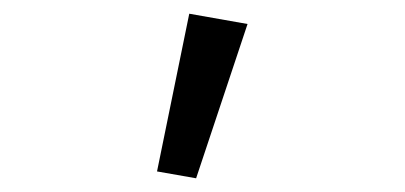

<svg xmlns="http://www.w3.org/2000/svg" viewBox="-20 -819 590 280"><path d="M209 -569 266 -559 341 -784 256 -799Z"/></svg>

Font: Codetta
Style: Regular
Weight: 400
Italic angle: -11°
Designer: Ulrich Proeller
Foundry: PROSA GmbH
Version: Version 2.00;September 29, 2018;FontCreator 11.5.0.2427 64-b